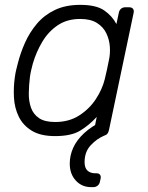

<svg xmlns="http://www.w3.org/2000/svg" viewBox="-20 -550 608 790"><path d="M355 220Q317 220 292 193Q267 166 267 123Q267 90 281 58.5Q295 27 326 -2Q357 -31 408 -55L400 0H384Q378 0 372 -4Q366 -8 368 -19L378 -69Q347 -35 310 -12.5Q273 10 207 10Q147 10 111 -12Q75 -34 57.5 -69.5Q40 -105 37.5 -147.5Q35 -190 41 -232Q43 -247 46 -260Q49 -273 53 -288Q64 -332 83 -374.5Q102 -417 132 -452.5Q162 -488 206 -509Q250 -530 310 -530Q376 -530 409 -507Q442 -484 459 -451L469 -498Q471 -508 478 -514Q485 -520 495 -520H512Q522 -520 527 -514Q532 -508 530 -498L429 -18Q428 -11 424.5 -4Q421 3 414 6L409 8Q378 21 353 48Q328 75 328 117Q328 141 340 152Q352 163 372 163H377Q387 163 391.5 169Q396 175 394 185L391 198Q389 208 381.5 214Q374 220 364 220ZM207 -48Q264 -48 306 -75Q348 -102 374.5 -142.5Q401 -183 411 -224Q415 -239 420 -263Q425 -287 428 -302Q434 -328 432 -357.5Q430 -387 417.5 -413Q405 -439 379 -455.5Q353 -472 310 -472Q256 -472 217.5 -446Q179 -420 154 -378Q129 -336 115 -288Q111 -273 108 -260Q105 -247 103 -232Q99 -199 98.5 -166.5Q98 -134 107.5 -107Q117 -80 140.5 -64Q164 -48 207 -48Z"/></svg>

Font: Rubik Light
Style: Italic
Weight: 300
Italic angle: -12°
Designer: Hubert and Fischer
Foundry: Hubert and Fischer
Version: Version 2.300;gftools[0.9.30]